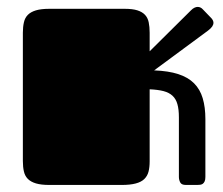

<svg xmlns="http://www.w3.org/2000/svg" viewBox="-20 -525 634 545"><path d="M44.9 -432.1Q44.9 -448.7 47.9 -461.7Q50.8 -474.6 59.1 -482.9Q67.4 -491.2 82 -495.6Q96.7 -500 120.1 -500H334Q356.4 -500 370.1 -495.6Q383.8 -491.2 391.6 -482.9Q399.4 -474.6 402.1 -461.7Q404.8 -448.7 404.8 -432.1V-379.4L522 -495.6Q527.3 -501 532.2 -503.2Q537.1 -505.4 541 -505.4Q549.8 -505.4 556.2 -498L580.6 -472.7Q585.9 -466.3 585.9 -460.4Q585.9 -455.1 582.3 -449.7Q578.6 -444.3 570.3 -438L417.5 -325.2Q458 -323.7 485.8 -314.7Q513.7 -305.7 530.8 -288.6Q547.9 -271.5 555.4 -246.1Q563 -220.7 563 -187V-22.9Q563 -14.6 560.8 -10Q558.6 -5.4 555.4 -3.2Q552.2 -1 547.9 -0.5Q543.5 0 539.1 0H507.8Q495.1 0 491.5 -7.3Q487.8 -14.6 487.8 -22.9V-191.9Q487.8 -214.4 483.6 -229.2Q479.5 -244.1 469.7 -253.2Q460 -262.2 444.1 -266.4Q428.2 -270.5 404.8 -271.5V-66.9Q404.8 -50.3 401.6 -37.8Q398.4 -25.4 389.6 -16.8Q380.9 -8.3 365.2 -4.2Q349.6 0 325.2 0H120.1Q96.7 0 82 -4.4Q67.4 -8.8 59.1 -17.1Q50.8 -25.4 47.9 -38.1Q44.9 -50.8 44.9 -67.9Z"/></svg>

Font: Fascinate Cyrillic
Style: Regular
Weight: 900
Designer: Denis Ignatov
Foundry: Astigmatic (AOETI)
Version: Version 1.00 November 30, 2018, initial release